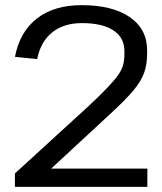

<svg xmlns="http://www.w3.org/2000/svg" viewBox="-20 -728 632 748"><path d="M38.1 -52.3 326.1 -315.6Q370.9 -357.7 398 -386.1Q425.2 -414.4 439.7 -434.9Q454.2 -455.4 459.4 -474.3Q464.6 -493.1 464.6 -515.7V-529.6Q464.6 -581.5 421.7 -609.7Q378.8 -638 298.9 -638Q228.6 -638 183.4 -601.9Q138.3 -565.9 124.8 -497.7L38.3 -506.6Q57 -604 123.9 -656Q190.9 -707.9 297.6 -707.9Q418.2 -707.9 485.7 -661.3Q553.1 -614.8 553.1 -532.1V-517.5Q553.1 -477 541.3 -443.9Q529.5 -410.9 498.6 -374.2Q467.7 -337.6 409.6 -284.4L121.1 -17.2L95.2 -71.2H554.1V0H38.1Z"/></svg>

Font: Pathway Extreme 8pt Thin
Style: Regular
Weight: 100
Version: Version 1.001;gftools[0.9.26]